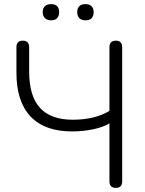

<svg xmlns="http://www.w3.org/2000/svg" viewBox="-20 -909 706 935"><path d="M513 -26V-308Q481 -289 432 -279Q383 -269 331 -269Q198 -269 129 -341.5Q60 -414 60 -555V-679Q60 -711 91 -711Q106 -711 114 -703Q122 -695 122 -679V-561Q122 -441 175 -383.5Q228 -326 334 -326Q442 -326 513 -369V-679Q513 -711 544 -711Q559 -711 567 -703Q575 -695 575 -679V-26Q575 6 544 6Q513 6 513 -26ZM356 -850Q356 -869 366.5 -879Q377 -889 396 -889Q415 -889 425.5 -879Q436 -869 436 -850Q436 -810 396 -810Q377 -810 366.5 -820.5Q356 -831 356 -850ZM188 -850Q188 -869 199 -879Q210 -889 229 -889Q248 -889 258 -879Q268 -869 268 -850Q268 -831 258 -820.5Q248 -810 229 -810Q210 -810 199 -820.5Q188 -831 188 -850Z"/></svg>

Font: SN Pro Light
Style: Regular
Weight: 300
Designer: Tobias Whetton
Foundry: Supernotes
Version: Version 1.002